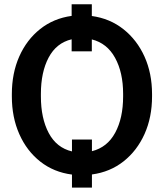

<svg xmlns="http://www.w3.org/2000/svg" viewBox="-20 -791 747 878"><path d="M309.1 66.9V7.3Q226.1 -3.4 164.3 -52Q102.5 -100.6 68.4 -177.5Q34.2 -254.4 34.2 -350.1V-360.8Q34.2 -456.1 68.1 -532.7Q102.1 -609.4 163.6 -658.2Q225.1 -707 307.6 -718.3V-771.5H399.9V-717.8Q482.4 -706.5 544.4 -657.5Q606.4 -608.4 640.9 -532Q675.3 -455.6 675.3 -360.8V-350.1Q675.3 -254.9 641.1 -178.5Q606.9 -102.1 545.2 -53.2Q483.4 -4.4 400.4 6.8V66.9ZM307.6 -556.2V-611.3Q237.8 -594.7 202.4 -527.8Q167 -460.9 167 -361.8V-350.1Q167 -250 202.9 -182.6Q238.8 -115.2 309.1 -98.6V-152.8H400.4V-99.6Q470.7 -117.2 506.8 -184.1Q543 -251 543 -350.1V-361.8Q543 -459.5 506.3 -526.4Q469.7 -593.3 399.9 -610.8V-556.2Z"/></svg>

Font: Roboto Slab SemiBold
Style: Regular
Weight: 600
Designer: Google
Version: Version 2.001; ttfautohint (v1.8.3)